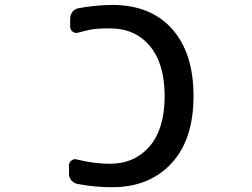

<svg xmlns="http://www.w3.org/2000/svg" viewBox="-20 -784 1040 792"><path d="M432.6 -108.4Q535.2 -108.4 597.2 -180.7Q659.2 -252.9 659.2 -387.2Q659.2 -521.5 598.1 -594.2Q537.1 -667 432.6 -667Q383.8 -667 354.5 -662.1Q335 -658.2 302.7 -649.4Q290 -645.5 279.8 -653.3Q269.5 -661.1 269.5 -673.8V-707Q269.5 -722.7 278.8 -734.9Q288.1 -747.1 303.7 -750Q370.1 -762.7 442.4 -763.7Q601.6 -763.7 689.9 -664.6Q778.3 -565.4 778.3 -387.7Q778.3 -208 687 -109.9Q595.7 -11.7 442.4 -11.7Q370.1 -11.7 298.8 -25.4Q284.2 -28.3 274.4 -40Q264.6 -51.8 264.6 -66.4V-101.6Q264.6 -114.3 274.9 -122.1Q285.2 -129.9 297.9 -126Q369.1 -108.4 432.6 -108.4Z"/></svg>

Font: Gen Jyuu Gothic L Monospace Medium
Style: Regular
Weight: 500
Designer: [Source Han Sans]
Ryoko NISHIZUKA  (kana & ideographs); Paul D. Hunt (Latin, Greek & Cyrillic); Wenlong ZHANG  (bopomofo
Version: Version 1.002.20150607